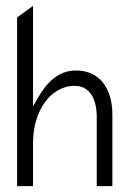

<svg xmlns="http://www.w3.org/2000/svg" viewBox="-20 -651 448 651"><path d="M38 -20H92V-166C92 -224 108 -272 133 -305C154 -335 190 -360 233 -360C286 -360 308 -313 308 -255V-20H361V-263C361 -354 315 -412 238 -412C176 -412 137 -369 108 -318L92 -291V-631L38 -592Z"/></svg>

Font: Charger Sport
Style: ExLitNrw
Weight: 200
Designer: Jasper
Foundry: Cannot Into Space Fonts
Version: Version 1.1